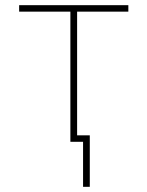

<svg xmlns="http://www.w3.org/2000/svg" viewBox="-20 -548 570 742"><path d="M252 0V-503H54V-528H476V-503H278V-25H327V174H301V0Z"/></svg>

Font: Noto Sans Mono Condensed Thin
Style: Regular
Weight: 100
Width: 3
Designer: Monotype Design Team
Foundry: Monotype Imaging Inc.
Version: Version 2.014; ttfautohint (v1.8.4.7-5d5b)